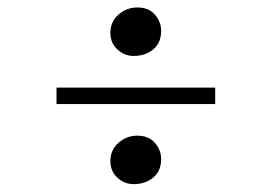

<svg xmlns="http://www.w3.org/2000/svg" viewBox="-20 -532 709 501"><path d="M328.5 -386Q305 -386 286.5 -402.8Q268 -419.5 268 -446.5Q268 -475 289 -493.8Q310 -512.5 338.5 -512.5Q368 -512.5 384.2 -493.8Q400.5 -475 400.5 -451.5Q400.5 -420.5 380 -403.2Q359.5 -386 328.5 -386ZM541.5 -303.5V-260.5H127.5V-303.5ZM268 -112Q268 -140.5 289 -159.2Q310 -178 338.5 -178Q368 -178 384.2 -159.2Q400.5 -140.5 400.5 -117Q400.5 -86 380 -68.8Q359.5 -51.5 328.5 -51.5Q305 -51.5 286.5 -68.2Q268 -85 268 -112Z"/></svg>

Font: Merriweather 144pt Medium
Style: Regular
Weight: 500
Version: Version 2.100